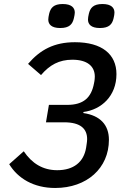

<svg xmlns="http://www.w3.org/2000/svg" viewBox="-20 -919 640 951"><path d="M253.2 12.1C410.5 12.1 519.5 -86.3 519.5 -226.6C519.5 -299.7 476.9 -346.9 393.1 -359V-364.3C482.2 -375.7 556.8 -443.5 556.8 -551.8C556.8 -650.2 485.1 -709.9 351.2 -709.9C248.2 -709.9 179 -672.6 119 -602.6L183.2 -547.2C225.9 -597.3 272.7 -623.2 338.4 -623.2C410.9 -623.2 449.6 -592 449.6 -539.4C449.6 -531.6 448.5 -523.1 447.8 -517.8L445.7 -506.7C432.5 -435.4 393.8 -399.5 312.5 -399.5H222.3L207.7 -313.2H297.6C380.3 -313.2 411.6 -280.2 411.6 -229.8C411.6 -222.3 410.5 -214.1 409.4 -206.7L406.6 -187.9C395.2 -116.5 344.8 -76 263.5 -76C192.1 -76 138.1 -109.7 97.7 -169.7L25.6 -105.8C68.5 -35.2 147 12.1 253.2 12.1ZM219.1 -822.1C219.1 -799 234.4 -780.2 278.1 -780.2C324.2 -780.2 339.1 -799.4 345.9 -828.5C348.7 -840.2 350.5 -850.1 350.5 -856.9C350.5 -880 334.9 -899.1 290.8 -899.1C245 -899.1 230.5 -879.6 223.4 -850.9C220.9 -839.1 219.1 -829.2 219.1 -822.1ZM415.8 -822.1C415.8 -799 430.8 -780.2 474.8 -780.2C521 -780.2 535.9 -799.4 542.6 -828.5C545.5 -840.2 546.9 -850.1 546.9 -856.9C546.9 -880 531.6 -899.1 487.6 -899.1C441.8 -899.1 426.8 -879.6 420.1 -850.9C417.3 -839.1 415.8 -829.2 415.8 -822.1Z"/></svg>

Font: Margiela Mono Italic Medium It
Style: Regular
Weight: 500
Designer: Mike Abbink, Paul van der Laan, Pieter van Rosmalen
Foundry: Bold Monday
Version: Version 2.003 2021